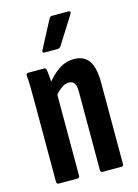

<svg xmlns="http://www.w3.org/2000/svg" viewBox="-109 -761 589 821"><g transform="rotate(-15 185.5 -350.0)"><path d="M241.1 0Q231.7 0 231.7 -10.9V-357.4Q231.7 -383 224.1 -394.6Q216.4 -406.2 199.1 -406.2Q184.1 -406.2 167.7 -394.8Q151.2 -383.4 134 -361.9L120.4 -419Q146.7 -454.2 178.1 -475.8Q209.5 -497.5 246.8 -497.5Q290.9 -497.5 312.3 -466.9Q333.7 -436.3 333.7 -370.8V-10.9Q333.7 0 324.4 0ZM46.8 0Q37.4 0 37.4 -10.9V-366.8Q37.4 -404.9 36.9 -432.7Q36.4 -460.6 34.4 -478.9Q33.4 -491.5 42.4 -491.5H113.4Q122.2 -491.5 123.6 -481.3Q126.2 -464.2 127.9 -437.4Q129.6 -410.5 130 -393.6L139.4 -374.7V-10.9Q139.4 0 130.1 0ZM132.9 -557Q127.7 -557 126.1 -560.3Q124.5 -563.6 126.9 -568.3L191.9 -692.2Q196.1 -700.4 204.6 -700.4H277.6Q283 -700.4 284.9 -696.8Q286.8 -693.2 283 -687.5L205.7 -564.9Q200.6 -557 190 -557Z"/></g></svg>

Font: Sofia Sans Extra Condensed
Style: Regular
Weight: 400
Designer: Botio Nikoltchev, Ani Petrova
Foundry: lettersoup
Version: Version 4.101